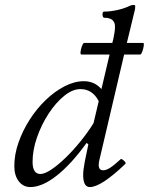

<svg xmlns="http://www.w3.org/2000/svg" viewBox="-20 -745 603 778"><path d="M103 13Q74 13 56 -10.5Q38 -34 38 -72Q38 -119 55 -167.5Q72 -216 100.5 -260.5Q129 -305 165.5 -340Q202 -375 242 -395.5Q282 -416 320 -416Q363 -416 391 -384L424 -524H310Q305 -524 306.5 -536Q308 -548 312.5 -559.5Q317 -571 321 -571H435L439 -586Q446 -618 446 -637Q446 -673 403 -673Q396 -673 395.5 -685.5Q395 -698 402 -698Q427 -698 456 -704.5Q485 -711 505 -721Q512 -725 522 -725Q528 -725 528 -719Q528 -715 527 -707L494 -571H560Q564 -571 562.5 -559.5Q561 -548 556.5 -536Q552 -524 548 -524H483L384 -102Q380 -88 380 -77Q380 -55 398 -55Q410 -55 426 -65Q442 -75 469 -100Q472 -103 482 -94Q492 -85 488 -81Q390 13 344 13Q317 13 317 -36Q317 -56 323.5 -90Q330 -124 338 -160L331 -166Q269 -80 210 -33.5Q151 13 103 13ZM144 -40Q161 -40 188 -58Q215 -76 246 -106Q277 -136 306.5 -172.5Q336 -209 359 -246L380 -335Q355 -384 306 -384Q274 -384 240 -356.5Q206 -329 177 -284.5Q148 -240 130 -188.5Q112 -137 112 -89Q112 -40 144 -40Z"/></svg>

Font: Junicode SmExp
Style: Italic
Weight: 400
Width: 6
Italic angle: -11°
Designer: Peter S. Baker
Version: Version 2.205; ttfautohint (v1.8.4)